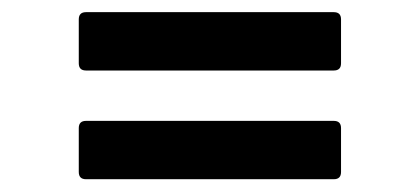

<svg xmlns="http://www.w3.org/2000/svg" viewBox="-20 -456 640 311"><path d="M119.3 -341.8Q107.6 -341.8 107.6 -353.5V-424.6Q107.6 -436.3 119.3 -436.3H520.7Q532.4 -436.3 532.4 -424.6V-353.5Q532.4 -341.8 520.7 -341.8ZM119.3 -165.7Q107.6 -165.7 107.6 -177.4V-248.5Q107.6 -260.2 119.3 -260.2H520.7Q532.4 -260.2 532.4 -248.5V-177.4Q532.4 -165.7 520.7 -165.7Z"/></svg>

Font: Sofia Sans Hairline
Style: Italic
Weight: 1
Italic angle: -9°
Designer: Botio Nikoltchev, Ani Petrova
Foundry: lettersoup
Version: Version 4.102